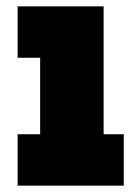

<svg xmlns="http://www.w3.org/2000/svg" viewBox="-20 -585 428 605"><path d="M306.5 -162H370V0H35.5V-162H106.5V-403H35.5V-565H306.5Z"/></svg>

Font: Hepta Slab ExtraBold
Style: Regular
Weight: 800
Designer: Michael LaGattuta
Foundry: Michael LaGattuta
Version: Version 1.102